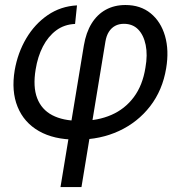

<svg xmlns="http://www.w3.org/2000/svg" viewBox="-20 -554 729 778"><path d="M225.1 204.1 319.8 -369.6Q328.6 -422.4 351.3 -459Q374 -495.6 408.7 -514.6Q443.4 -533.7 488.3 -533.7Q549.3 -533.7 590.6 -500Q631.8 -466.3 648.7 -408.2Q665.5 -350.1 653.3 -277.3Q638.7 -188.5 588.4 -123.5Q538.1 -58.6 462.4 -23.4Q386.7 11.7 295.4 11.7H287.6Q198.2 11.7 137.7 -22.9Q77.1 -57.6 51.3 -121.1Q25.4 -184.6 39.6 -269.5Q51.8 -339.8 86.2 -398.2Q120.6 -456.5 173.3 -492.7Q226.1 -528.8 292 -532.2L284.2 -457Q240.2 -455.1 207.5 -430.7Q174.8 -406.2 153.8 -365.5Q132.8 -324.7 124.5 -272.9Q112.8 -202.6 130.6 -156.2Q148.4 -109.9 191.9 -87.2Q235.4 -64.5 300.3 -64.5H308.1Q376.5 -64.5 431.4 -88.4Q486.3 -112.3 522.2 -160.4Q558.1 -208.5 569.3 -279.8Q578.6 -331.5 570.3 -371.8Q562 -412.1 539.8 -434.8Q517.6 -457.5 481.9 -457.5Q461.9 -457.5 446.5 -449.2Q431.2 -440.9 421.1 -425Q411.1 -409.2 407.2 -385.7L310.1 204.1Z"/></svg>

Font: Inter 28pt
Style: Italic
Weight: 400
Italic angle: -9.3988°
Designer: Rasmus Andersson
Foundry: rsms
Version: Version 4.001;git-66647c0bb